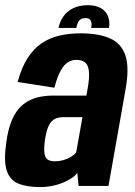

<svg xmlns="http://www.w3.org/2000/svg" viewBox="-27 -734 533 758"><path d="M131 4.5Q157.7 4.5 181.1 -0.5Q204.5 -5.4 224 -13.8Q243.4 -22.2 257.3 -31.8Q271.2 -41.4 278.2 -51.8L283.3 0H401.3L468.5 -379.9Q484.2 -466 468.3 -514.3Q452.4 -562.6 407.3 -582.5Q362.3 -602.4 291 -602.4Q246.5 -602.4 208 -593.5Q169.6 -584.7 137.8 -563.4Q105.9 -542.1 82 -504.8Q58.1 -467.5 42.6 -410.4L187.8 -387.7Q199.2 -431.6 212.9 -455.7Q226.5 -479.8 242.2 -488.8Q257.8 -497.7 274.5 -497.7Q295.5 -497.7 308.3 -488Q321.1 -478.2 324 -453.1Q327 -428.1 318.8 -383.1L314.2 -356.7H184.5Q157.4 -356.7 132 -351.9Q106.6 -347.1 84.9 -335.4Q63.2 -323.7 45.7 -303.1Q28.3 -282.5 16.2 -250.4Q4.2 -218.4 -1.8 -174.5Q-12.9 -100.1 -0.8 -61.7Q11.4 -23.2 45.1 -9.4Q78.8 4.5 131 4.5ZM188.4 -97.3Q172.1 -97.3 161.7 -103.7Q151.4 -110.1 148.6 -128.6Q145.8 -147.1 150.7 -183.7Q155.2 -212.4 162.1 -230Q169.1 -247.6 178.2 -256.3Q187.4 -264.9 198.6 -268.2Q209.8 -271.5 222.6 -271.5H298.5L273.8 -132.5Q266.8 -123.3 253.7 -115.1Q240.6 -106.9 223.7 -102.1Q206.9 -97.3 188.4 -97.3ZM319.4 -713.5Q286.9 -713.5 262.9 -702.1Q238.9 -690.7 223.9 -670Q208.9 -649.4 204.2 -623.8H274.5Q276.5 -636.9 281 -645.5Q285.5 -654.2 292.5 -658.4Q299.4 -662.6 310.8 -662.6Q320.6 -662.6 326.1 -658.5Q331.7 -654.5 333.7 -646.1Q335.7 -637.8 333.2 -623.8H403.2Q407.6 -649.4 399.3 -670Q391.1 -690.7 371 -702.1Q351 -713.5 319.4 -713.5Z"/></svg>

Font: Anybody Thin Condensed
Style: Italic
Weight: 100
Width: 3
Italic angle: -10°
Version: Version 1.113;gftools[0.9.25]